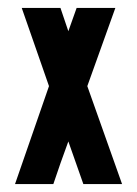

<svg xmlns="http://www.w3.org/2000/svg" viewBox="-20 -468 347 486"><path d="M272 -448 201 -250Q222 -190 245 -126Q268 -62 289 -2H191L153 -110Q143 -83 133.5 -56Q124 -29 115 -2H18L104 -250Q87 -299 69.5 -349Q52 -399 35 -448H133L153 -389Q158 -403 163.5 -418.5Q169 -434 174 -448Z"/></svg>

Font: Fundamental  Brigade Condensed
Style: Regular
Weight: 400
Width: 3
Designer: Peter Wiegel, original typeface by Carl Albert Fahrenwaldt 1901
Foundry: Peter Wiegel
Version: Version 0.000 2012 initial release